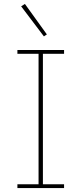

<svg xmlns="http://www.w3.org/2000/svg" viewBox="-20 -951 412 971"><path d="M304 0H68V-19H175V-679H68V-698H304V-679H197V-19H304ZM202 -767 87 -919 106 -931 217 -777Z"/></svg>

Font: IBM Plex Sans Thin
Style: Regular
Weight: 250
Designer: Mike Abbink, Paul van der Laan, Pieter van Rosmalen
Foundry: Bold Monday
Version: Version 3.201